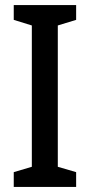

<svg xmlns="http://www.w3.org/2000/svg" viewBox="-20 -734 353 754"><path d="M279 0V-58L207 -79V-634L279 -656V-714H34V-656L105 -634V-79L34 -58V0Z"/></svg>

Font: Noto Sans Armenian Condensed Medium
Style: Regular
Weight: 500
Width: 3
Designer: Monotype Design Team
Foundry: Monotype Imaging Inc.
Version: Version 2.008